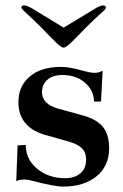

<svg xmlns="http://www.w3.org/2000/svg" viewBox="-20 -679 453 709"><path d="M213 10Q180 10 97 -12Q84 -16 70 -16Q49 -16 40 -10L45 -142L75 -144Q75 -91 117 -56Q159 -21 220 -21Q256 -21 277 -39Q298 -57 298 -89Q298 -116 282.5 -131.5Q267 -147 231 -157L146 -181Q48 -210 48 -302Q48 -361 90 -396.5Q132 -432 205 -432Q236 -432 282 -419Q314 -410 330 -410Q345 -410 359 -418L353 -304H327Q327 -344 294.5 -373Q262 -402 210 -402Q175 -402 155 -384.5Q135 -367 135 -339Q135 -295 194 -278L278 -255Q336 -240 359.5 -211Q383 -182 383 -132Q383 -66 336.5 -28Q290 10 213 10ZM184 -525 160 -549 137 -573Q107 -603 85 -623Q78 -629 67 -640Q59 -648 59 -651Q59 -659 69 -659Q80 -659 100 -647L215 -577L331 -647Q350 -659 361 -659Q371 -659 371 -651Q371 -647 364 -640Q359 -635 345 -623Q323 -603 293 -573L270 -549L246 -525Q224 -503 215 -503Q206 -503 184 -525Z"/></svg>

Font: UnnaMedium
Style: Regular
Weight: 500
Designer: Jorge de Buen Unna
Foundry: Omnibus-Type
Version: Version 2.008;hotconv 1.0.109;makeotfexe 2.5.65596